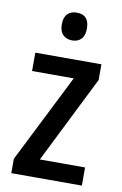

<svg xmlns="http://www.w3.org/2000/svg" viewBox="-85 -794 537 844"><g transform="rotate(10 183.5 -372.5)"><path d="M342 0H27V-64L225 -458H39V-540H334V-470L140 -81H342ZM189 -745Q244 -745 244 -683Q244 -652 229 -636.5Q214 -621 189 -621Q163 -621 147.5 -636.5Q132 -652 132 -683Q132 -714 147 -729.5Q162 -745 189 -745Z"/></g></svg>

Font: Noto Sans Khmer Condensed Medium
Style: Regular
Weight: 500
Width: 3
Designer: Danh Hong and the Monotype Design Team
Foundry: Monotype Imaging Inc.
Version: Version 2.004; ttfautohint (v1.8.4.7-5d5b)